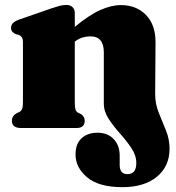

<svg xmlns="http://www.w3.org/2000/svg" viewBox="-20 -516 711 774"><path d="M398.5 -98.5V-305.5Q398.5 -369.5 344 -369.5Q329 -369.5 312.8 -364.8Q296.5 -360 281.5 -348V-105Q281.5 -83.5 284.2 -74.8Q287 -66 294 -62L305.5 -56.5Q321.5 -46.5 321.5 -29.5Q321.5 0 289 0H64.5Q28 0 28 -29.5Q28 -49 48 -60L59 -65Q66 -69.5 69.2 -77.5Q72.5 -85.5 72.5 -105V-343.5Q72.5 -359.5 68 -365.8Q63.5 -372 55.5 -375.5L44.5 -378Q35 -382 29.8 -388Q24.5 -394 24.5 -404.5Q24.5 -425 55.5 -436.5L188 -482.5Q209 -489.5 221.5 -492.8Q234 -496 249 -496Q263.5 -496 272.5 -487Q281.5 -478 281.5 -464V-407.5Q338.5 -455 383.5 -475.2Q428.5 -495.5 467 -495.5Q529.5 -495.5 568.2 -456Q607 -416.5 607 -346L605.5 -137Q605.5 -97.5 620 -61.5Q634.5 -25.5 649 9.8Q663.5 45 663.5 83.5Q663.5 154.5 612.5 196.5Q561.5 238.5 473.5 238.5Q378.5 238.5 331.5 199Q284.5 159.5 284.5 107Q284.5 63.5 309 41.2Q333.5 19 373 19Q414 19 438.2 44.5Q462.5 70 462.5 111.5V149Q462.5 186 493.5 186Q529.5 186 529.5 141.5Q529.5 110.5 509.8 81Q490 51.5 464 22.5Q438 -6.5 418.2 -36.5Q398.5 -66.5 398.5 -98.5Z"/></svg>

Font: Fraunces 9pt S000 Black
Style: Regular
Weight: 900
Version: Version 1.000; ttfautohint (v1.8.3)